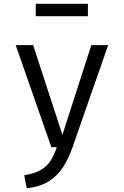

<svg xmlns="http://www.w3.org/2000/svg" viewBox="-20 -779 655 1016"><path d="M552.3 -540 362.6 3.6Q343.6 58.5 314.6 104.1Q285.6 149.7 239.2 179.7Q192.8 209.7 121.5 216.9L108.2 148.2Q164.1 139 196.4 120Q228.7 101 247.4 71.5Q266.2 42.1 280.5 0H251.8L63.1 -540H155.4L310.3 -65.6L463.1 -540ZM445.1 -693.3H169.2V-759H445.1Z"/></svg>

Font: FiraCode Nerd Font
Style: Regular
Weight: 400
Designer: Carrois Corporate, Edenspiekermann AG, Nikita Prokopov
Foundry: Carrois Corporate, Edenspiekermann AG, Nikita Prokopov
Version: Version 6.002;Nerd Fonts 2.1.0